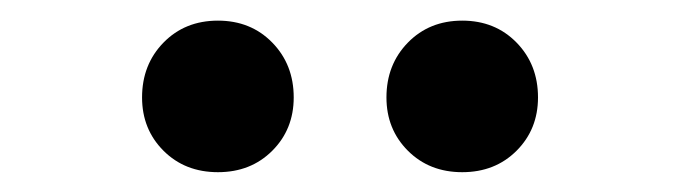

<svg xmlns="http://www.w3.org/2000/svg" viewBox="-20 -820 666 188"><path d="M119.1 -724.6Q119.1 -756.8 140.1 -778.3Q161.1 -799.8 193.4 -799.8Q225.6 -799.8 246.6 -778.3Q267.6 -756.8 267.6 -724.6Q267.6 -693.4 246.6 -672.4Q225.6 -651.4 193.4 -651.4Q161.1 -651.4 140.1 -672.4Q119.1 -693.4 119.1 -724.6ZM358.4 -724.6Q358.4 -756.8 379.4 -778.3Q400.4 -799.8 432.6 -799.8Q464.8 -799.8 485.8 -778.3Q506.8 -756.8 506.8 -724.6Q506.8 -693.4 485.8 -672.4Q464.8 -651.4 432.6 -651.4Q400.4 -651.4 379.4 -672.4Q358.4 -693.4 358.4 -724.6Z"/></svg>

Font: Gen Shin Gothic Bold
Style: Bold
Weight: 700
Designer: [Source Han Sans]
Ryoko NISHIZUKA  (kana & ideographs); Paul D. Hunt (Latin, Greek & Cyrillic); Wenlong ZHANG  (bopomofo
Version: Version 1.002.20150607